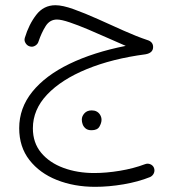

<svg xmlns="http://www.w3.org/2000/svg" viewBox="-20 -430 680 747"><path d="M195.8 -409.7Q223.6 -409.7 267.1 -394Q310.5 -378.4 361.1 -355.7Q411.6 -333 461.7 -310.5Q511.7 -288.1 552.7 -274.4Q575.7 -267.6 575.7 -247.1Q575.7 -224.1 546.4 -218.8Q416.5 -201.7 317.6 -161.1Q218.8 -120.6 163.3 -62Q107.9 -3.4 107.9 69.3Q107.9 125.5 140.1 164.3Q172.4 203.1 226.6 223.1Q280.8 243.2 346.7 243.2Q393.6 243.2 446.5 234.4Q499.5 225.6 543.5 209Q554.7 204.6 564.9 209Q575.2 213.4 579.1 223.1Q583 233.9 578.6 243.9Q574.2 253.9 564 258.8Q518.1 277.3 460.7 287.1Q403.3 296.9 350.1 296.9Q268.6 296.9 201.4 270.3Q134.3 243.7 94.5 192.6Q54.7 141.6 54.7 68.8Q54.7 -9.8 105.7 -73Q156.7 -136.2 250 -181.4Q343.3 -226.6 469.2 -251.5Q439.5 -264.2 400.9 -281.5Q362.3 -298.8 323 -315.4Q283.7 -332 251.2 -343Q218.8 -354 201.7 -354Q173.8 -354 157.7 -328.6Q141.6 -303.2 129.9 -268.6Q127 -258.3 116.9 -252.2Q106.9 -246.1 95.7 -249.5Q85.4 -252.4 79.3 -262.5Q73.2 -272.5 76.7 -283.2Q92.3 -335 121.1 -372.3Q149.9 -409.7 195.8 -409.7ZM298.3 35.2Q298.3 22 308.6 10.7Q318.8 -0.5 336.9 -0.5Q358.4 -0.5 369.1 16.1Q375 25.4 375 36.1Q375 48.3 366.9 62.5Q358.9 76.7 335.9 76.7Q320.8 76.7 312.5 69.3Q304.2 62 301.3 52.7Q298.3 44.4 298.3 35.2Z"/></svg>

Font: Mikhak Light
Style: Regular
Weight: 300
Designer: Amin Abedi
Version: Version 3.3